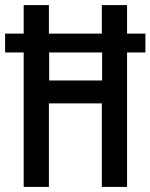

<svg xmlns="http://www.w3.org/2000/svg" viewBox="-23 -734 591 754"><path d="M70 0V-528H-3V-602H70V-714H169V-602H377V-714H476V-602H548V-528H476V0H377V-328H169V0ZM170 -418H378V-528H170Z"/></svg>

Font: Noto Sans Sinhala ExtraCondensed Medium
Style: Regular
Weight: 500
Width: 2
Designer: Jelle Bosma - Monotype Design Team
Foundry: Monotype Imaging Inc.
Version: Version 2.006; ttfautohint (v1.8.4.7-5d5b)